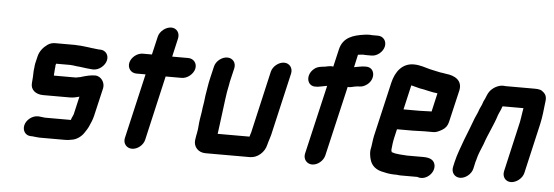

<svg xmlns="http://www.w3.org/2000/svg" viewBox="-50 -861 3127 1084"><g transform="rotate(5 1513.5 -319.0)"><path d="M403 -218 380 -118C379 -115 379 -113 378 -112L369 -92C368 -89 368 -86 366 -83H220C209 -84 195 -86 185 -87H178C147 -87 114 -61 107 -30C100 1 119 28 150 28H157C166 28 175 31 186 31C194 32 202 32 209 32H335C344 32 353 32 362 31L385 27C409 23 435 4 448 -16C456 -28 466 -42 472 -56C481 -76 490 -96 495 -118L532 -277C539 -309 515 -345 481 -345C455 -345 430 -338 406 -331C401 -329 397 -328 395 -328C390 -327 384 -326 378 -325C378 -324 377 -324 376 -324H249C249 -329 249 -338 250 -342C250 -347 251 -353 251 -358L253 -376V-383L256 -392H338C343 -391 346 -391 350 -391L371 -388L392 -386C405 -385 418 -382 430 -381C440 -381 453 -378 462 -378H469C500 -378 533 -405 540 -436C547 -467 527 -493 496 -493H489C481 -493 469 -496 462 -496C459 -497 456 -497 452 -497L431 -500C409 -502 390 -506 366 -506C359 -507 353 -507 346 -507H241C225 -507 211 -503 198 -494C175 -478 155 -454 148 -425L138 -383C136 -375 136 -367 135 -358L133 -342C133 -319 131 -293 129 -270C126 -233 156 -209 198 -209H349C369 -209 386 -213 403 -218Z M814 -594 790 -491H738C707 -491 674 -465 667 -434C660 -403 681 -376 712 -376H764L679 -8C672 23 693 49 724 49C755 49 787 23 794 -8L878 -374H969C1000 -374 1034 -401 1041 -432C1048 -463 1027 -489 996 -489H905L929 -594C936 -625 917 -652 886 -652C855 -652 821 -625 814 -594Z M1145 -454 1129 -386C1121 -353 1117 -318 1111 -285C1109 -267 1105 -232 1101 -214C1100 -204 1099 -194 1097 -183L1092 -153C1087 -123 1088 -99 1082 -71L1079 -56C1077 -46 1076 -37 1075 -30C1071 7 1098 38 1140 38H1392C1435 38 1474 2 1483 -39C1489 -64 1500 -90 1505 -118L1582 -452C1589 -483 1569 -510 1538 -510C1507 -510 1474 -483 1467 -452L1390 -116C1388 -106 1386 -97 1383 -90L1381 -83C1380 -80 1380 -78 1379 -77H1199V-78C1205 -116 1208 -153 1214 -193C1222 -247 1226 -304 1239 -360C1240 -369 1242 -377 1244 -386L1260 -454C1267 -485 1247 -511 1216 -511C1185 -511 1152 -485 1145 -454Z M1731 -391H1738C1750 -392 1772 -398 1786 -400C1787 -400 1790 -400 1791 -401L1700 -9C1693 22 1714 49 1745 49C1776 49 1808 22 1815 -9L1907 -405C1912 -404 1917 -404 1922 -405L1932 -407C1940 -409 1958 -413 1966 -413H1973C1988 -413 2003 -419 2017 -430C2060 -464 2051 -528 2001 -528H1993C1977 -528 1950 -522 1933 -519L1949 -591C1956 -592 1963 -592 1968 -593L1978 -594C1986 -593 1993 -593 2000 -593H2026C2057 -593 2089 -619 2096 -650C2103 -681 2083 -708 2052 -708H2026C2020 -708 2014 -708 2006 -709C1995 -709 1984 -708 1977 -707C1912 -698 1855 -681 1839 -611L1816 -512C1794 -517 1775 -506 1754 -506C1733 -503 1719 -500 1703 -484C1663 -444 1681 -385 1731 -391Z M2323 -306H2232L2264 -445C2280 -441 2298 -436 2314 -432L2337 -428C2356 -424 2374 -419 2393 -416L2410 -414C2412 -413 2413 -413 2415 -413L2391 -308H2385C2372 -308 2338 -306 2323 -306ZM2359 -193H2412C2425 -193 2440 -199 2459 -210C2478 -221 2489 -236 2494 -257L2537 -441C2548 -496 2506 -522 2453 -527L2436 -530L2421 -532C2403 -535 2382 -541 2361 -545C2332 -552 2305 -564 2268 -564C2203 -564 2165 -514 2150 -449L2079 -142C2073 -114 2072 -86 2066 -61C2064 -44 2068 -22 2072 -8C2082 28 2109 50 2153 57C2173 62 2193 65 2218 65H2225C2233 66 2241 67 2248 67H2343L2349 69C2397 82 2447 29 2432 -15C2424 -39 2401 -48 2366 -48H2274C2265 -48 2255 -50 2244 -50C2238 -50 2221 -52 2216 -53C2209 -53 2195 -57 2190 -59H2187V-60C2186 -62 2183 -70 2184 -75C2186 -96 2188 -117 2194 -143L2205 -191H2296C2311 -191 2345 -193 2359 -193Z M2654 -7 2660 -34C2661 -39 2662 -46 2666 -57C2674 -92 2687 -118 2700 -151C2719 -209 2749 -264 2766 -320L2771 -332C2775 -340 2778 -347 2781 -354L2785 -366C2785 -367 2786 -369 2788 -372H2906L2902 -348C2899 -331 2897 -311 2893 -292L2828 -8C2821 23 2840 50 2871 50C2902 50 2936 23 2943 -8L3008 -291C3017 -331 3021 -372 3025 -408C3030 -438 3028 -455 3012 -470C2998 -484 2985 -487 2959 -487H2802C2795 -487 2790 -487 2785 -488C2754 -490 2721 -470 2705 -447C2696 -434 2692 -421 2686 -407C2679 -393 2675 -386 2671 -371C2666 -359 2658 -345 2654 -331L2650 -321C2646 -313 2642 -303 2637 -292C2621 -248 2605 -208 2588 -165C2573 -122 2556 -82 2545 -34L2539 -7C2532 24 2552 51 2583 51C2614 51 2647 24 2654 -7Z"/></g></svg>

Font: Electronic
Style: UltHvIt
Weight: 900
Version: Version 1.011